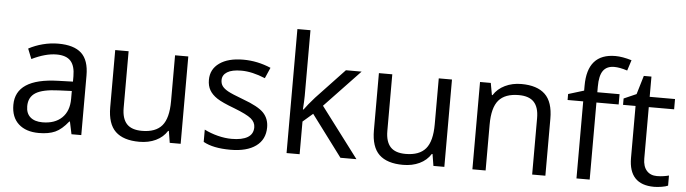

<svg xmlns="http://www.w3.org/2000/svg" viewBox="-48 -963 4186 1172"><g transform="rotate(5 2045.5 -377.5)"><path d="M415 0 398.9 -76.2H395Q355 -25.9 315.2 -8.1Q275.4 9.8 215.8 9.8Q136.2 9.8 91.1 -31.2Q45.9 -72.3 45.9 -147.9Q45.9 -310.1 305.2 -317.9L396 -320.8V-354Q396 -417 368.9 -447Q341.8 -477.1 282.2 -477.1Q215.3 -477.1 130.9 -436L106 -498Q145.5 -519.5 192.6 -531.7Q239.7 -543.9 287.1 -543.9Q382.8 -543.9 429 -501.5Q475.1 -459 475.1 -365.2V0ZM231.9 -57.1Q307.6 -57.1 350.8 -98.6Q394 -140.1 394 -214.8V-263.2L313 -259.8Q216.3 -256.3 173.6 -229.7Q130.9 -203.1 130.9 -147Q130.9 -103 157.5 -80.1Q184.1 -57.1 231.9 -57.1Z M718.3 -535.2V-188Q718.3 -122.6 748 -90.3Q777.8 -58.1 841.3 -58.1Q925.3 -58.1 964.1 -104Q1002.9 -149.9 1002.9 -253.9V-535.2H1084V0H1017.1L1005.4 -71.8H1001Q976.1 -32.2 931.9 -11.2Q887.7 9.8 831.1 9.8Q733.4 9.8 684.8 -36.6Q636.2 -83 636.2 -185.1V-535.2Z M1601.1 -146Q1601.1 -71.3 1545.4 -30.8Q1489.7 9.8 1389.2 9.8Q1282.7 9.8 1223.1 -23.9V-99.1Q1261.7 -79.6 1305.9 -68.4Q1350.1 -57.1 1391.1 -57.1Q1454.6 -57.1 1488.8 -77.4Q1522.9 -97.7 1522.9 -139.2Q1522.9 -170.4 1495.8 -192.6Q1468.8 -214.8 1390.1 -245.1Q1315.4 -272.9 1283.9 -293.7Q1252.4 -314.5 1237.1 -340.8Q1221.7 -367.2 1221.7 -403.8Q1221.7 -469.2 1274.9 -507.1Q1328.1 -544.9 1420.9 -544.9Q1507.3 -544.9 1589.8 -509.8L1561 -443.8Q1480.5 -477.1 1415 -477.1Q1357.4 -477.1 1328.1 -459Q1298.8 -440.9 1298.8 -409.2Q1298.8 -387.7 1309.8 -372.6Q1320.8 -357.4 1345.2 -343.8Q1369.6 -330.1 1439 -304.2Q1534.2 -269.5 1567.6 -234.4Q1601.1 -199.2 1601.1 -146Z M1813 -273.9Q1834 -303.7 1877 -352.1L2049.8 -535.2H2146L1929.2 -307.1L2161.1 0H2063L1874 -252.9L1813 -200.2V0H1732.9V-759.8H1813V-356.9Q1813 -330.1 1809.1 -273.9Z M2334 -535.2V-188Q2334 -122.6 2363.8 -90.3Q2393.6 -58.1 2457 -58.1Q2541 -58.1 2579.8 -104Q2618.7 -149.9 2618.7 -253.9V-535.2H2699.7V0H2632.8L2621.1 -71.8H2616.7Q2591.8 -32.2 2547.6 -11.2Q2503.4 9.8 2446.8 9.8Q2349.1 9.8 2300.5 -36.6Q2252 -83 2252 -185.1V-535.2Z M3237.8 0V-346.2Q3237.8 -411.6 3208 -443.8Q3178.2 -476.1 3114.7 -476.1Q3030.8 -476.1 2991.7 -430.7Q2952.6 -385.3 2952.6 -280.8V0H2871.6V-535.2H2937.5L2950.7 -461.9H2954.6Q2979.5 -501.5 3024.4 -523.2Q3069.3 -544.9 3124.5 -544.9Q3221.2 -544.9 3270 -498.3Q3318.8 -451.7 3318.8 -349.1V0Z M3726.6 -472.2H3590.3V0H3509.3V-472.2H3413.6V-508.8L3509.3 -538.1V-567.9Q3509.3 -765.1 3681.6 -765.1Q3724.1 -765.1 3781.2 -748L3760.3 -683.1Q3713.4 -698.2 3680.2 -698.2Q3634.3 -698.2 3612.3 -667.7Q3590.3 -637.2 3590.3 -569.8V-535.2H3726.6Z M3997.1 -57.1Q4018.6 -57.1 4038.6 -60.3Q4058.6 -63.5 4070.3 -66.9V-4.9Q4057.1 1.5 4031.5 5.6Q4005.9 9.8 3985.4 9.8Q3830.1 9.8 3830.1 -153.8V-472.2H3753.4V-511.2L3830.1 -544.9L3864.3 -659.2H3911.1V-535.2H4066.4V-472.2H3911.1V-157.2Q3911.1 -108.9 3934.1 -83Q3957 -57.1 3997.1 -57.1Z"/></g></svg>

Font: f01525491
Style: Regular
Weight: 400
Foundry: Ascender Corporation
Version: Version 1.10